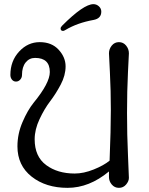

<svg xmlns="http://www.w3.org/2000/svg" viewBox="-20 -899 716 925"><path d="M147 -228Q147 -145 202 -104Q257 -63 340 -63Q383 -63 431.5 -82.5Q480 -102 508 -125Q514 -275 514 -368.5Q514 -462 509.5 -550.5Q505 -639 505 -642Q505 -663 518.5 -679.5Q532 -696 553 -696Q574 -696 587.5 -679.5Q601 -663 601 -642Q601 -639 596.5 -550.5Q592 -462 592 -355Q592 -248 596.5 -153Q601 -58 601 -42Q601 -26 587.5 -10Q574 6 553 6Q532 6 518.5 -10Q505 -26 505 -46V-73Q410 6 305.5 6Q201 6 132.5 -48Q64 -102 64 -194Q64 -254 88.5 -311Q113 -368 142 -404Q220 -499 220 -552Q220 -620 149 -620Q121 -620 103.5 -598Q86 -576 86 -538Q86 -525 77.5 -515.5Q69 -506 57 -506Q45 -506 37.5 -515.5Q30 -525 30 -538Q30 -605 72 -650.5Q114 -696 171.5 -696Q229 -696 262.5 -659.5Q296 -623 296 -579.5Q296 -536 272.5 -491.5Q249 -447 221.5 -411Q194 -375 170.5 -325Q147 -275 147 -228ZM272 -762Q272 -768 280 -776Q383 -879 430 -879Q445 -879 456.5 -868.5Q468 -858 468 -843Q468 -810 431 -803Q353 -789 296 -755Q288 -750 284 -750Q272 -750 272 -762Z"/></svg>

Font: Macondo Swash Caps
Style: Regular
Weight: 400
Designer: John Vargas Beltran
Foundry: John Vargas Beltran
Version: Version 2.001